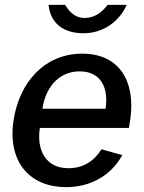

<svg xmlns="http://www.w3.org/2000/svg" viewBox="-20 -761 595 791"><path d="M511 -234 517 -271C539 -431 468 -540 319 -540C166 -540 58 -424 35 -260C12 -91 105 10 252 10C349 10 435 -34 484 -122L398 -146C368 -98 324 -68 262 -68C171 -68 130 -139 144 -234ZM423 -741C403 -713 371 -687 329 -687C284 -687 263 -718 248 -741H180C188 -665 241 -624 324 -624C408 -624 473 -675 502 -741ZM155 -313C165 -391 216 -467 308 -467C395 -467 428 -401 415 -313Z"/></svg>

Font: Cheyenne Sans Medium
Style: Italic
Weight: 500
Italic angle: -8.13011°
Designer: The Public Sans project authors (U.S. Web Design System), Libre Franklin designed by Pablo Impallari and Rodrigo Fuenzal
Foundry: The Cheyenne Sans Project Authors
Version: Version 2.007